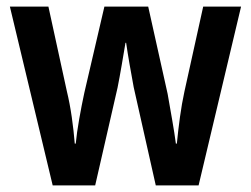

<svg xmlns="http://www.w3.org/2000/svg" viewBox="-20 -563 761 583"><path d="M386 -298Q380 -330 373.5 -367.5Q367 -405 363 -433H361Q356 -403 349.5 -365Q343 -327 337 -297L269 0H140L10 -543H127L183 -286Q192 -249 198 -207Q204 -165 207 -127H210Q213 -159 220.5 -201.5Q228 -244 236 -281L297 -543H430L489 -278Q496 -238 503 -198Q510 -158 514 -127H517Q521 -168 526.5 -208Q532 -248 540 -285L597 -543H712L583 0H453Z"/></svg>

Font: Noto Sans Hebrew Condensed SemiBold
Style: Regular
Weight: 600
Width: 3
Designer: Ben Nathan
Foundry: Google LLC
Version: Version 3.001; ttfautohint (v1.8.4.7-5d5b)